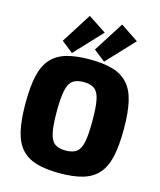

<svg xmlns="http://www.w3.org/2000/svg" viewBox="-139 -1058 975 1170"><g transform="rotate(15 349.0 -473.0)"><path d="M349 -704Q435 -704 494 -687Q553 -670 590 -629.5Q627 -589 643 -520Q659 -451 659 -345Q659 -240 643 -170.5Q627 -101 590 -60.5Q553 -20 494 -3Q435 14 349 14Q264 14 204.5 -3Q145 -20 108 -60.5Q71 -101 55 -170.5Q39 -240 39 -345Q39 -451 55 -520Q71 -589 108 -629.5Q145 -670 204.5 -687Q264 -704 349 -704ZM349 -561Q305 -561 280.5 -543Q256 -525 246 -478Q236 -431 236 -345Q236 -259 246 -212Q256 -165 280.5 -147Q305 -129 349 -129Q393 -129 417.5 -147Q442 -165 451.5 -212Q461 -259 461 -345Q461 -431 451.5 -478Q442 -525 417.5 -543Q393 -561 349 -561ZM280 -960 394 -885 233 -713 160 -771ZM484 -960 597 -885 436 -713 363 -770Z"/></g></svg>

Font: Exo 2 ExtraBold
Style: Regular
Weight: 800
Designer: Natanael Gama
Foundry: Natanael Gama
Version: Version 2.010